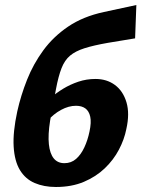

<svg xmlns="http://www.w3.org/2000/svg" viewBox="-20 -732 564 766"><path d="M203 14Q155 14 118 -2Q81 -18 59.5 -53.5Q38 -89 34.5 -147Q31 -205 49 -288Q63 -351 88 -414Q113 -477 153 -531.5Q193 -586 252 -626Q311 -666 394 -684L524 -712L519 -579L410 -561Q353 -551 317 -539.5Q281 -528 259.5 -510Q238 -492 225.5 -460Q213 -428 203.5 -377.5Q194 -327 180 -251Q171 -194 175 -156.5Q179 -119 194.5 -100Q210 -81 237 -81Q264 -81 283.5 -98Q303 -115 316.5 -144Q330 -173 337 -207Q345 -244 340 -266.5Q335 -289 320.5 -299.5Q306 -310 283 -310Q254 -310 223.5 -293.5Q193 -277 168 -248L143 -303Q159 -321 181.5 -341Q204 -361 232 -378Q260 -395 292.5 -406Q325 -417 361 -417Q406 -417 438.5 -393Q471 -369 484.5 -324Q498 -279 484 -217Q476 -176 454.5 -135Q433 -94 398 -60.5Q363 -27 314.5 -6.5Q266 14 203 14Z"/></svg>

Font: Ysabeau Infant ExtraBold
Style: Italic
Weight: 800
Italic angle: -12°
Designer: Christian Thalmann (Catharsis Fonts)
Version: Version 2.001;gftools[0.9.30]; featfreeze: ss01,ss02,lnum